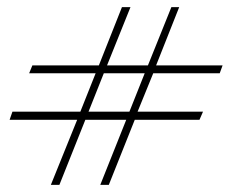

<svg xmlns="http://www.w3.org/2000/svg" viewBox="-20 -606 646 540"><path d="M123 -86 197 -269H7L15 -292H206L249 -400H62L71 -422H258L323 -586H347L281 -422H396L462 -586H484L419 -422H606L598 -400H411L367 -292H551L541 -269H359L286 -86H262L335 -269H220L147 -86ZM229 -292H344L387 -400H272Z"/></svg>

Font: MonteCarlo
Style: Regular
Weight: 400
Designer: Robert E. Leuschke
Foundry: Robert E. Leuschke
Version: Version 1.010; ttfautohint (v1.8.3)